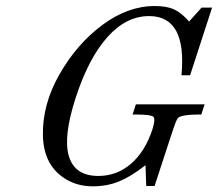

<svg xmlns="http://www.w3.org/2000/svg" viewBox="-20 -620 740 652"><path d="M663.6 -231H651.9Q598.1 -231 584.5 -219.7Q578.6 -213.9 564 -168.9L504.9 11.7H476.6L474.1 -59.1Q425.8 -21 385 -4.2Q344.2 12.7 295.2 12.7Q246.1 12.7 207.5 -9.3Q127.9 -54.7 125.7 -160.2Q123.5 -265.6 182.6 -368.7Q241.7 -471.7 328.1 -535.6Q414.6 -599.6 505.4 -599.6Q545.4 -599.6 570.6 -588.4Q595.7 -577.1 622.1 -546.9L664.6 -594.2H700.2L625.5 -364.3H596.2Q615.2 -565.4 486.3 -565.4Q408.2 -565.4 344.2 -493.4Q280.3 -421.4 237.1 -288.3Q193.8 -155.3 214.1 -88.9Q234.4 -22.5 314 -22.5Q376.5 -22.5 424.6 -63.7Q472.7 -105 497.6 -180.7Q508.8 -215.8 500.7 -223.4Q492.7 -231 444.8 -231H430.2L441.4 -265.6H674.8Z"/></svg>

Font: RIT Rachana
Style: Italic
Weight: 400
Designer: Hussain KH
Version: 1.5.2